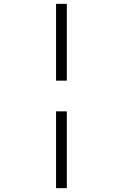

<svg xmlns="http://www.w3.org/2000/svg" viewBox="-20 -810 640 1000"><path d="M272 170H328V-230H272ZM272 -390H328V-790H272Z"/></svg>

Font: CommitMonoV142 ExtLt
Style: Regular
Weight: 200
Monospace: yes
Designer: Eigil Nikolajsen
Foundry: Eigil Nikolajsen
Version: Version 1.142